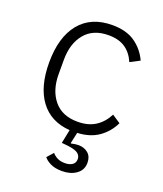

<svg xmlns="http://www.w3.org/2000/svg" viewBox="-135 -612 767 906"><g transform="rotate(20 248.0 -159.5)"><path d="M273 -524Q344 -524 388 -493Q432 -462 455 -412L407 -387Q389 -429 356.5 -451Q324 -473 273 -473Q195 -473 154 -423Q113 -373 113 -292V-220Q113 -139 154 -89Q195 -39 273 -39Q326 -39 362 -62Q398 -85 420 -128L462 -100Q439 -52 396.5 -22Q354 8 290 11L278 66L280 68Q300 63 316 63Q345 63 364.5 79.5Q384 96 384 127Q384 164 355 184.5Q326 205 284 205Q248 205 225 193.5Q202 182 192 168L220 137Q230 149 245.5 157Q261 165 284 165Q306 165 320.5 155.5Q335 146 335 126Q335 110 321.5 99Q308 88 269 83L238 80L252 11Q155 4 103.5 -65.5Q52 -135 52 -256Q52 -384 109.5 -454Q167 -524 273 -524Z"/></g></svg>

Font: IBM Plex Thai Light
Style: Regular
Weight: 300
Designer: Mike Abbink, Paul van der Laan, Pieter van Rosmalen, Ben Mitchell, Mark Frömberg
Foundry: Bold Monday
Version: Version 1.0